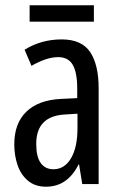

<svg xmlns="http://www.w3.org/2000/svg" viewBox="-20 -696 456 726"><path d="M213 -547Q289 -547 321 -499Q353 -451 353 -362V0H291L279 -74H277Q235 10 154 10Q113 10 86 -12.5Q59 -35 46.5 -71.5Q34 -108 34 -150Q34 -230 80 -274Q126 -318 211 -322L272 -325V-360Q272 -422 255 -451Q238 -480 200 -480Q156 -480 99 -447L73 -508Q136 -547 213 -547ZM225 -263Q117 -257 117 -152Q117 -103 134 -79.5Q151 -56 182 -56Q224 -56 248.5 -97.5Q273 -139 273 -212V-266ZM335 -676V-614H92V-676Z"/></svg>

Font: Noto Sans Lao ExtraCondensed
Style: Regular
Weight: 400
Width: 2
Designer: Monotype Design Team
Foundry: Monotype Imaging Inc.
Version: Version 2.004; ttfautohint (v1.8.4.7-5d5b)